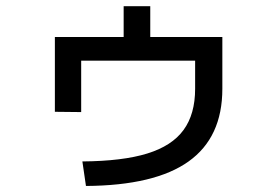

<svg xmlns="http://www.w3.org/2000/svg" viewBox="-20 -618 904 627"><path d="M617.2 -328.1V-419.9H245.1V-252L159.2 -252.9V-497.1H383.8V-597.7H470.7V-497.1H706.1V-328.1Q706.1 -169.4 595.9 -90.8Q485.8 -12.2 260.7 -10.7L249 -90.8Q380.4 -91.8 460.9 -116.7Q541.5 -141.6 579.3 -193.4Q617.2 -245.1 617.2 -328.1Z"/></svg>

Font: Pretendard GOV Medium
Style: Regular
Weight: 500
Designer: Base glyphs from Inter by Rasmus Andersson; Hangeul glyphs from Noto Sans CJK(Source Han Sans) by Jang Soo-young and Kan
Foundry: Kil Hyung-jin
Version: Version 1.309